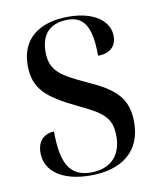

<svg xmlns="http://www.w3.org/2000/svg" viewBox="-68 -600 554 665"><g transform="rotate(-10 209.0 -267.5)"><path d="M198 10C311 10 378 -45 378 -146C378 -231 336 -268 239 -311C157 -349 118 -370 118 -438C118 -501 151 -535 213 -535C270 -535 295 -495 295 -394C337 -394 360 -416 360 -452C360 -503 309 -545 217 -545C112 -545 49 -495 49 -403C49 -323 89 -286 191 -237C277 -196 309 -177 309 -109C309 -37 267 0 201 0C125 0 99 -53 99 -162C73 -162 40 -146 40 -97C40 -33 98 10 198 10Z"/></g></svg>

Font: Noto Serif Display SemiCondensed
Style: Regular
Weight: 400
Width: 4
Designer: Monotype Design Team
Foundry: Monotype Imaging Inc.
Version: Version 2.009